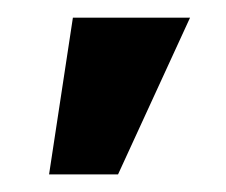

<svg xmlns="http://www.w3.org/2000/svg" viewBox="-20 -747 254 216"><path d="M112.8 -550.8H35.2L62 -727.1H193.8Z"/></svg>

Font: Clear Sans
Style: Bold
Weight: 700
Foundry: Intel Corporation
Version: Version 1.00